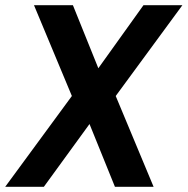

<svg xmlns="http://www.w3.org/2000/svg" viewBox="-34 -720 723 740"><path d="M-14 0H135L311 -242L409 0H558L412 -350L669 -700H519L345 -457L247 -700H97L243 -350Z"/></svg>

Font: Arthouse Owned
Style: Bold Italic
Weight: 700
Italic angle: -10°
Designer: Jeremy Tribby
Foundry: Tribby Type
Version: Version 1.000;PS 001.000;hotconv 1.0.88;makeotf.lib2.5.64775